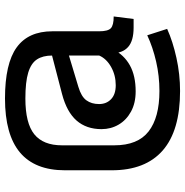

<svg xmlns="http://www.w3.org/2000/svg" viewBox="-6 -584 748 777"><g transform="rotate(-90 368.5 -195.0)"><path d="M389.2 159.2Q229 159.2 148.7 89.1Q68.4 19 68.4 -117.2V-306.6Q68.4 -428.2 140.6 -488.8Q212.9 -549.3 358.9 -549.3Q500 -549.3 565.4 -502.2Q630.9 -455.1 630.9 -357.4V-168Q630.9 -132.8 643.1 -121.1Q655.3 -109.4 690.9 -109.4L680.7 -28.8H646Q592.3 -28.8 567.4 -51Q542.5 -73.2 542.5 -113.8L558.1 -111.8Q534.7 -66.9 492.7 -43.7Q450.7 -20.5 387.7 -20.5Q340.3 -20.5 305.9 -39.3Q271.5 -58.1 253.2 -89.4Q234.9 -120.6 234.9 -158.7Q234.9 -219.7 269.5 -259.5Q304.2 -299.3 377 -318.4L532.7 -358.9Q532.7 -396 517.1 -419.9Q501.5 -443.8 463.6 -455.3Q425.8 -466.8 358.9 -466.8Q258.8 -466.8 214.1 -430.7Q169.4 -394.5 169.4 -318.8V-106.9Q169.4 -11.7 225.8 32Q282.2 75.7 389.2 75.7Q450.2 75.7 508.5 62.3Q566.9 48.8 614.7 26.4L640.6 106.9Q589.8 129.9 523.4 144.5Q457 159.2 389.2 159.2ZM412.6 -101.1Q453.1 -101.1 486.6 -119.9Q520 -138.7 532.7 -168V-290.5L406.2 -252.4Q366.7 -240.7 351.6 -220Q336.4 -199.2 336.4 -168.5Q336.4 -138.7 356.2 -119.9Q376 -101.1 412.6 -101.1Z"/></g></svg>

Font: Monda Medium
Style: Regular
Weight: 500
Designer: Vernon Adams
Foundry: Vernon Adams
Version: Version 2.200